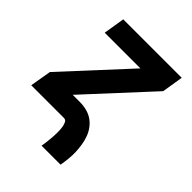

<svg xmlns="http://www.w3.org/2000/svg" viewBox="-197 -625 894 894"><g transform="rotate(45 250.0 -177.5)"><path d="M234 165Q236 154 237.5 142.5Q239 131 240 119.5Q241 108 242 97Q243 86 243 74.5Q243 63 242.5 52Q242 41 240 30.5Q238 20 233 10Q228 0 216 0H1L19 -105L305 -415H70L87 -520H472L455 -415L169 -105H216Q239 -105 261 -99.5Q283 -94 300.5 -82Q318 -70 331 -52.5Q344 -35 351.5 -14.5Q359 6 362.5 28Q366 50 367 72.5Q368 95 365.5 118.5Q363 142 359 165Z"/></g></svg>

Font: Iosevka SS04 Extrabold
Style: Italic
Weight: 800
Italic angle: -9°
Monospace: yes
Designer: Belleve Invis
Foundry: Belleve Invis
Version: Version 19.0.0; ttfautohint (v1.8.4)